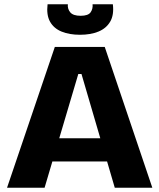

<svg xmlns="http://www.w3.org/2000/svg" viewBox="-20 -880 747 900"><path d="M13 0 237 -660H471L694 0H518L362 -533H347L189 0ZM145 -123V-232H586V-123ZM203 -860H298Q296 -838 309.5 -822Q323 -806 358 -806Q393 -806 404.5 -822Q416 -838 414 -860H509Q515 -810 496.5 -778.5Q478 -747 441.5 -732Q405 -717 355 -717Q305 -717 268.5 -732Q232 -747 214.5 -778.5Q197 -810 203 -860Z"/></svg>

Font: Bricolage Grotesque 48pt Condensed ExtraBold ExtraBold
Style: Regular
Weight: 800
Version: Version 1.000;gftools[0.9.30]